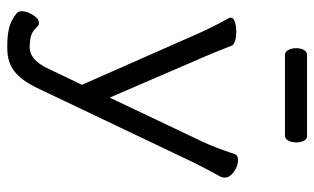

<svg xmlns="http://www.w3.org/2000/svg" viewBox="-192 -528 883 540"><g transform="rotate(90 250.0 -257.5)"><path d="M115 -649Q115 -661 120 -670Q125 -679 134 -679H362Q371 -679 375.5 -670Q380 -661 380 -648Q380 -636 375 -626.5Q370 -617 361 -617H133Q125 -617 120 -626.5Q115 -636 115 -649ZM16 137Q11 132 11 124Q11 109 21.5 92Q32 75 44 75Q51 75 57 82Q68 94 81.5 97.5Q95 101 113 101Q149 101 174 46L218 -46L72 -377Q52 -421 31 -458Q29 -462 29 -464Q29 -472 41 -476Q53 -480 69 -480Q84 -480 95 -476.5Q106 -473 108 -467Q123 -428 138 -393L254 -124L377 -383Q395 -421 413 -476Q416 -485 430 -485Q446 -485 462.5 -473.5Q479 -462 479 -447Q479 -441 476 -435Q454 -395 437 -361L226 82Q205 125 179.5 144.5Q154 164 116 164H106Q80 164 58.5 159Q37 154 16 137Z"/></g></svg>

Font: QiushuiShotai
Style: Regular
Weight: 600
Designer: Fontworks Inc.
Foundry: Fontworks Inc.
Version: Version 1.250